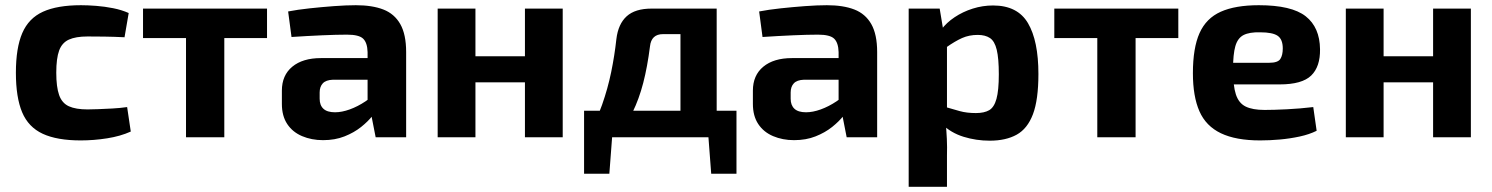

<svg xmlns="http://www.w3.org/2000/svg" viewBox="-20 -527 5728 737"><path d="M291 -507Q317 -507 349.5 -504.5Q382 -502 414.5 -495.5Q447 -489 474 -477L458 -384Q417 -386 381 -386.5Q345 -387 316 -387Q271 -387 244.5 -375Q218 -363 207 -333Q196 -303 196 -248Q196 -193 207 -162Q218 -131 244.5 -119Q271 -107 316 -107Q332 -107 357 -108Q382 -109 411 -110.5Q440 -112 468 -116L482 -22Q442 -4 391 4Q340 12 290 12Q199 12 144 -13.5Q89 -39 65 -96Q41 -153 41 -248Q41 -343 65.5 -400Q90 -457 145 -482Q200 -507 291 -507Z M841 -494V0H694V-494ZM1005 -494V-381H529V-494Z M1346 -507Q1409 -507 1451.5 -490.5Q1494 -474 1516.5 -434.5Q1539 -395 1539 -327V0H1422L1401 -107L1391 -122V-327Q1390 -363 1374 -378.5Q1358 -394 1312 -394Q1273 -394 1216 -391.5Q1159 -389 1099 -385L1086 -483Q1122 -490 1168.5 -495Q1215 -500 1262 -503.5Q1309 -507 1346 -507ZM1478 -304 1477 -221H1258Q1231 -220 1219 -207Q1207 -194 1207 -172V-148Q1207 -123 1221.5 -109.5Q1236 -96 1266 -96Q1292 -96 1322.5 -107Q1353 -118 1383 -138Q1413 -158 1437 -185V-121Q1428 -106 1410.5 -83.5Q1393 -61 1366 -39.5Q1339 -18 1302.5 -3.5Q1266 11 1220 11Q1176 11 1139.5 -4.5Q1103 -20 1082.5 -51Q1062 -82 1062 -128V-179Q1062 -238 1102 -271Q1142 -304 1212 -304Z M1805 -494V0H1660V-494ZM2004 -311V-211H1799V-311ZM2140 -494V0H1995V-494Z M2719 -494V-396H2525Q2480 -396 2475 -349Q2465 -270 2449 -208.5Q2433 -147 2408.5 -97Q2384 -47 2346 0H2232Q2269 -62 2291 -124.5Q2313 -187 2326 -250Q2339 -313 2346 -377Q2353 -435 2385.5 -464.5Q2418 -494 2481 -494ZM2330 -5 2319 140H2222V-5ZM2807 -102V0H2222V-102ZM2807 -5V140H2710L2699 -5ZM2731 -494V0H2592V-494Z M3154 -507Q3217 -507 3259.5 -490.5Q3302 -474 3324.5 -434.5Q3347 -395 3347 -327V0H3230L3209 -107L3199 -122V-327Q3198 -363 3182 -378.5Q3166 -394 3120 -394Q3081 -394 3024 -391.5Q2967 -389 2907 -385L2894 -483Q2930 -490 2976.5 -495Q3023 -500 3070 -503.5Q3117 -507 3154 -507ZM3286 -304 3285 -221H3066Q3039 -220 3027 -207Q3015 -194 3015 -172V-148Q3015 -123 3029.5 -109.5Q3044 -96 3074 -96Q3100 -96 3130.5 -107Q3161 -118 3191 -138Q3221 -158 3245 -185V-121Q3236 -106 3218.5 -83.5Q3201 -61 3174 -39.5Q3147 -18 3110.5 -3.5Q3074 11 3028 11Q2984 11 2947.5 -4.5Q2911 -20 2890.5 -51Q2870 -82 2870 -128V-179Q2870 -238 2910 -271Q2950 -304 3020 -304Z M3792 -506Q3886 -506 3926 -438Q3966 -370 3966 -243Q3966 -144 3945 -88.5Q3924 -33 3882.5 -10Q3841 13 3779 13Q3727 13 3678.5 -2Q3630 -17 3594 -52L3603 -118Q3637 -108 3664 -100.5Q3691 -93 3726 -93Q3758 -93 3777 -104Q3796 -115 3805 -147.5Q3814 -180 3814 -242Q3814 -303 3806 -336Q3798 -369 3780 -381Q3762 -393 3733 -393Q3700 -393 3673 -381Q3646 -369 3612 -345L3593 -413Q3613 -440 3644.5 -461Q3676 -482 3714 -494Q3752 -506 3792 -506ZM3587 -494 3602 -404 3615 -389V-68L3610 -56Q3613 -26 3614.5 6Q3616 38 3615 70V190H3468V-494Z M4339 -494V0H4192V-494ZM4503 -494V-381H4027V-494Z M4812 -507Q4938 -507 4992 -464.5Q5046 -422 5047 -338Q5048 -271 5013 -237Q4978 -203 4892 -203H4615V-286H4852Q4885 -286 4894.5 -300.5Q4904 -315 4904 -341Q4904 -376 4884.5 -389.5Q4865 -403 4817 -403Q4776 -404 4753.5 -392.5Q4731 -381 4722 -350Q4713 -319 4713 -260Q4713 -198 4724 -164.5Q4735 -131 4761.5 -118Q4788 -105 4834 -105Q4869 -105 4919.5 -107.5Q4970 -110 5021 -116L5034 -25Q5006 -11 4969 -3Q4932 5 4893 8.5Q4854 12 4817 12Q4724 12 4666.5 -15.5Q4609 -43 4584 -100Q4559 -157 4559 -246Q4559 -343 4584.5 -400Q4610 -457 4666 -482Q4722 -507 4812 -507Z M5291 -494V0H5146V-494ZM5490 -311V-211H5285V-311ZM5626 -494V0H5481V-494Z"/></svg>

Font: Exo 2
Style: Bold
Weight: 700
Designer: Natanael Gama
Foundry: Natanael Gama
Version: Version 2.010